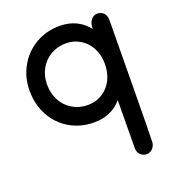

<svg xmlns="http://www.w3.org/2000/svg" viewBox="-145 -642 940 1037"><g transform="rotate(-20 325.0 -124.0)"><path d="M579 -465Q578 -351 575.5 -86.5Q573 178 571 232Q569 253 555 267.5Q541 282 521 282Q500 282 485.5 267.5Q471 253 471 232L473 -46Q445 -12 404.5 6Q364 24 314 24Q237 24 175 -12Q113 -48 78 -112Q43 -176 43 -255Q43 -332 78.5 -395Q114 -458 176 -494Q238 -530 314 -530Q417 -530 478 -453Q479 -461 479 -471Q481 -492 495 -507.5Q509 -523 528 -523Q550 -523 564.5 -508.5Q579 -494 579 -465ZM475 -255Q475 -305 454 -345Q433 -385 396 -407.5Q359 -430 314 -430Q266 -430 227 -407.5Q188 -385 165.5 -345Q143 -305 143 -255Q143 -204 165 -163Q187 -122 226 -99Q265 -76 314 -76Q360 -76 397 -99Q434 -122 454.5 -162.5Q475 -203 475 -255Z"/></g></svg>

Font: Tsukimi Rounded SemiBold
Style: Regular
Weight: 600
Designer: Takashi Funayama
Foundry: Takashi Funayama
Version: Version 1.032; ttfautohint (v1.8.3)